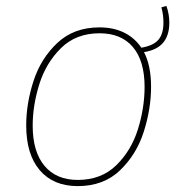

<svg xmlns="http://www.w3.org/2000/svg" viewBox="-20 -622 601 652"><path d="M469 -445Q493 -399 493 -327Q493 -253 468.5 -175.5Q444 -98 388 -44Q332 10 244 10Q161 10 115 -44Q69 -98 69 -196Q69 -271 94 -347.5Q119 -424 175 -476.5Q231 -529 318 -529Q365 -529 401 -511.5Q437 -494 460 -460Q501 -467 518 -487Q535 -507 535 -545Q535 -573 528 -597L545 -602Q555 -574 555 -545Q555 -502 534 -477Q513 -452 469 -445ZM471 -327Q471 -415 431.5 -462Q392 -509 318 -509Q238 -509 187 -458.5Q136 -408 113.5 -336Q91 -264 91 -195Q91 -107 131 -59Q171 -11 244 -11Q324 -11 375 -61Q426 -111 448.5 -183.5Q471 -256 471 -327Z"/></svg>

Font: Fira Sans Thin
Style: Italic
Weight: 250
Italic angle: -8°
Designer: Carrois Corporate & Edenspiekermann AG
Foundry: Carrois Corporate GbR & Edenspiekermann AG
Version: Version 4.203